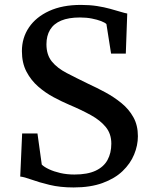

<svg xmlns="http://www.w3.org/2000/svg" viewBox="-20 -772 633 802"><path d="M287.5 11Q231 11 186.8 0.2Q142.5 -10.5 111.5 -21.8Q80.5 -33 64.5 -34.5L72.5 -214.5H136.5L154.5 -84.5Q164.5 -74.5 184.8 -65Q205 -55.5 232.2 -49.2Q259.5 -43 291 -43Q345.5 -43 379.5 -59Q413.5 -75 429.2 -104Q445 -133 445 -172Q445 -213 422 -241.2Q399 -269.5 359.5 -291.2Q320 -313 269 -334.5Q238.5 -347.5 204.2 -365.8Q170 -384 139.8 -410.2Q109.5 -436.5 90.5 -472.8Q71.5 -509 71.5 -558.5Q71.5 -614 101 -657.5Q130.5 -701 185.5 -726.2Q240.5 -751.5 318 -751.5Q354.5 -751.5 385 -746.8Q415.5 -742 440 -735.2Q464.5 -728.5 482.5 -723Q500.5 -717.5 511.5 -715.5L505.5 -548H444L424.5 -671.5Q418.5 -677.5 402.5 -683.8Q386.5 -690 363.8 -694.5Q341 -699 314 -699Q266.5 -699 235.5 -686Q204.5 -673 189.2 -647.8Q174 -622.5 174 -587Q174 -543 196.5 -515.2Q219 -487.5 259 -466.8Q299 -446 349.5 -421.5Q384.5 -405.5 420.5 -386Q456.5 -366.5 487.5 -341.2Q518.5 -316 537.2 -282.2Q556 -248.5 556 -203Q556 -164.5 540.2 -126.5Q524.5 -88.5 492.2 -57.5Q460 -26.5 409 -7.8Q358 11 287.5 11Z"/></svg>

Font: Merriweather 20pt
Style: Regular
Weight: 400
Version: Version 2.100